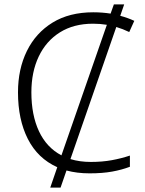

<svg xmlns="http://www.w3.org/2000/svg" viewBox="-20 -780 663 875"><path d="M546 -760 528 -708Q562 -699 592 -685L569 -634Q540 -648 510 -657L301 -55Q343 -42 394 -42Q446 -42 489.5 -50Q533 -58 572 -71V-20Q535 -6 491 2Q447 10 388 10Q331 10 283 -3L256 75H209L241 -18Q152 -58 107 -146.5Q62 -235 62 -359Q62 -465 102.5 -547.5Q143 -630 219.5 -677Q296 -724 405 -724Q446 -724 484 -718L499 -760ZM404 -672Q316 -672 253 -632.5Q190 -593 156.5 -522.5Q123 -452 123 -359Q123 -256 157.5 -182Q192 -108 260 -72L467 -667Q436 -672 404 -672Z"/></svg>

Font: RS Noto Sans Light
Style: Regular
Weight: 300
Designer: Monotype Design Team
Foundry: Monotype Imaging Inc.
Version: Version 3.10